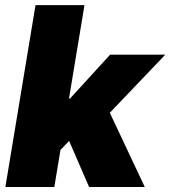

<svg xmlns="http://www.w3.org/2000/svg" viewBox="-20 -748 681 768"><path d="M197.3 -122.6 235.8 -354H260.3L420.4 -529.3H641.1L375 -250.5H319.8ZM1.5 0 122.1 -727.5H317.9L197.3 0ZM336.4 0 246.6 -207 396.5 -345.2 559.1 0Z"/></svg>

Font: Inter 24pt Black
Style: Italic
Weight: 900
Italic angle: -9.3988°
Designer: Rasmus Andersson
Foundry: rsms
Version: Version 4.001;git-66647c0bb